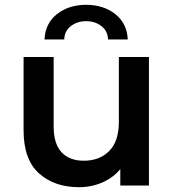

<svg xmlns="http://www.w3.org/2000/svg" viewBox="-20 -771 721 798"><path d="M308 7Q206 7 142 -50.5Q78 -108 78 -229V-534H203V-246Q203 -173 236 -138Q269 -103 328 -103Q394 -103 434 -143.5Q474 -184 474 -264V-534H599V0H480V-68Q450 -32 405 -12.5Q360 7 308 7ZM165 -607Q168 -674 217 -712.5Q266 -751 338 -751Q410 -751 459 -712.5Q508 -674 511 -607H429Q428 -642 401.5 -662.5Q375 -683 338 -683Q301 -683 274.5 -662.5Q248 -642 247 -607Z"/></svg>

Font: Montserrat SemiBold
Style: Regular
Weight: 600
Designer: Julieta Ulanovsky
Foundry: Julieta Ulanovsky
Version: Version 9.000; ttfautohint (v1.8.4.7-5d5b)